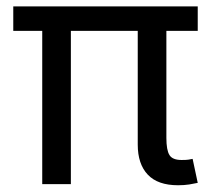

<svg xmlns="http://www.w3.org/2000/svg" viewBox="-20 -562 646 586"><path d="M523.4 3.4Q461.4 3.4 430.9 -29.1Q400.4 -61.5 400.4 -120.6V-515.6H487.8V-141.1Q487.8 -104 497.1 -88.9Q506.3 -73.7 534.2 -73.7Q547.9 -73.7 554.7 -74.7Q561.5 -75.7 567.9 -77.1L583.5 -3.9Q573.2 -1.5 557.6 1Q542 3.4 523.4 3.4ZM108.9 0V-515.6H196.3V0ZM20.5 -467.8V-542.5H583.5V-467.8Z"/></svg>

Font: Inter 16pt
Style: Regular
Weight: 400
Version: Version 4.001;git-66647c0bb